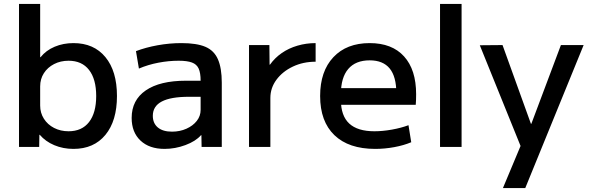

<svg xmlns="http://www.w3.org/2000/svg" viewBox="-20 -750 3004 980"><path d="M355 10Q302 10 257 -9Q212 -28 183 -62H181L180 0H77V-730H185V-458H187Q215 -493 259 -511.5Q303 -530 355 -530Q459 -530 518 -458.5Q577 -387 577 -260Q577 -133 518 -61.5Q459 10 355 10ZM330 -80Q398 -80 434.5 -127Q471 -174 471 -260Q471 -346 434.5 -393Q398 -440 330 -440Q289 -440 256 -423Q223 -406 204 -376.5Q185 -347 185 -309V-211Q185 -174 204 -144Q223 -114 256 -97Q289 -80 330 -80Z M820 10Q742 10 697 -32.5Q652 -75 652 -148Q652 -239 724 -288.5Q796 -338 929 -338H1004Q1004 -378 994 -400Q984 -422 959.5 -431Q935 -440 892 -440Q841 -440 788.5 -430Q736 -420 689 -400L674 -489Q724 -508 784.5 -519Q845 -530 906 -530Q984 -530 1028.5 -511Q1073 -492 1092.5 -447Q1112 -402 1112 -328V0H1009L1008 -60H1006Q979 -29 926.5 -9.5Q874 10 820 10ZM858 -78Q898 -78 931.5 -93Q965 -108 984.5 -133Q1004 -158 1004 -189V-256H944Q852 -256 806 -232Q760 -208 760 -159Q760 -121 785.5 -99.5Q811 -78 858 -78Z M1251 0V-520H1355L1356 -420H1358Q1383 -455 1418.5 -479.5Q1454 -504 1498.5 -517Q1543 -530 1591 -530V-435Q1527 -435 1474.5 -410Q1422 -385 1391 -343Q1360 -301 1360 -250V0Z M1895 10Q1760 10 1687 -60Q1614 -130 1614 -260Q1614 -386 1681.5 -458Q1749 -530 1867 -530Q1981 -530 2042.5 -462Q2104 -394 2104 -269Q2104 -256 2103.5 -240Q2103 -224 2102 -215H1674V-300H2020L2003 -274Q2003 -359 1969 -400.5Q1935 -442 1867 -442Q1795 -442 1757.5 -398Q1720 -354 1720 -270V-240Q1720 -159 1762.5 -119.5Q1805 -80 1891 -80Q1933 -80 1980.5 -88.5Q2028 -97 2065 -111L2079 -24Q2041 -8 1992.5 1Q1944 10 1895 10Z M2226 0V-730H2336V0Z M2547 210 2637 -5 2429 -519 2545 -520 2690 -118H2692L2843 -520H2959L2661 210Z"/></svg>

Font: M PLUS 1 Thin Medium
Style: Regular
Weight: 500
Version: Version 1.001